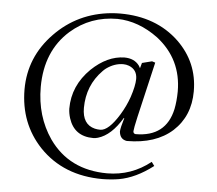

<svg xmlns="http://www.w3.org/2000/svg" viewBox="-53 -670 1002 887"><g transform="rotate(5 447.5 -226.5)"><path d="M568.8 -315.9Q568.8 -358.9 530.3 -374Q517.1 -378.9 503.9 -378.9Q462.9 -378.9 425.3 -351.6Q417 -345.2 411.1 -338.9Q340.3 -267.1 339.8 -162.1Q339.8 -85.4 398.4 -70.8Q410.6 -67.9 423.8 -67.9Q462.4 -67.9 511.2 -147.5Q536.1 -188.5 550.8 -231Q568.4 -283.7 568.8 -315.9ZM577.1 -74.2Q577.6 -63.5 587.9 -62Q729 -62 757.3 -193.4Q764.6 -229.5 765.1 -274.9Q765.1 -424.8 647.9 -516.1Q557.1 -583 459 -585Q334 -585 242.2 -504.9Q133.3 -408.2 132.8 -241.2Q132.8 -105.5 203.1 -3.4Q296.4 129.4 473.1 129.9Q585.4 129.4 673.8 59.1L687 77.1Q607.4 138.2 529.3 151.9Q494.1 157.7 454.1 158.2Q272.9 158.2 161.1 41.5Q59.6 -65.9 59.1 -223.1Q59.1 -374 167 -484.9Q272.9 -594.2 428.2 -608.9Q448.7 -610.8 469.2 -610.8Q636.2 -610.8 742.2 -509.8Q838.9 -416.5 838.9 -282.2Q838.9 -167.5 761.7 -96.7Q684.6 -27.3 550.8 -26.9Q518.1 -31.7 515.1 -67.9Q515.6 -85 529.8 -130.9L527.8 -131.8Q478 -48.3 416.5 -30.3Q405.3 -26.9 395 -26.9Q307.1 -26.9 280.8 -107.9Q273.4 -131.3 272.9 -152.8Q272.9 -259.8 354.5 -339.8Q426.8 -408.7 505.9 -410.2Q552.7 -410.2 575.7 -378.4Q579.6 -372.1 582 -367.2L588.9 -392.1L634.8 -403.8L649.9 -398.9L589.8 -141.1Q577.6 -86.9 577.1 -74.2Z"/></g></svg>

Font: Linux Libertine Display O
Style: Regular
Weight: 400
Designer: Philipp H. Poll
Foundry: Philipp H. Poll
Version: Version 5.0.9